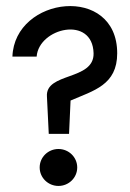

<svg xmlns="http://www.w3.org/2000/svg" viewBox="-20 -614 429 634"><path d="M208 -172 213 -282C289 -315 367 -333 367 -438C367 -667 28 -627 21 -427H101C108 -522 286 -564 289 -438C291 -347 129 -376 135 -295L141 -172ZM111 -61C111 -27 139 0 173 0C207 0 235 -27 235 -61C235 -95 207 -122 173 -122C139 -122 111 -95 111 -61Z"/></svg>

Font: Charger
Style: Regular
Weight: 400
Designer: Jasper
Foundry: Cannot Into Space Fonts
Version: Version 0.98